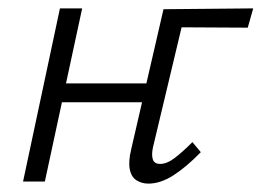

<svg xmlns="http://www.w3.org/2000/svg" viewBox="-20 -433 624 458"><path d="M334 5Q318 5 305.5 -3Q293 -11 289.5 -29.5Q286 -48 293 -77L370 -411L423 -409L345 -82Q341 -64 344.5 -53Q348 -42 362 -42Q378 -42 396.5 -56Q415 -70 439 -94L459 -70Q425 -35 394 -15Q363 5 334 5ZM35 0 123 -413H176L87 0ZM99 -189 109 -234H359L349 -189ZM390 -368 370 -411 584 -413 571 -367Z"/></svg>

Font: Ysabeau Infant Light
Style: Italic
Weight: 300
Italic angle: -12°
Designer: Christian Thalmann (Catharsis Fonts)
Version: Version 2.001;gftools[0.9.30]; featfreeze: ss01,ss02,lnum